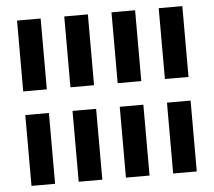

<svg xmlns="http://www.w3.org/2000/svg" viewBox="-51 -755 901 810"><g transform="rotate(-5 400.0 -350.0)"><path d="M150 -700H50V-400H150ZM350 -700H250V-400H350ZM550 -700H450V-400H550ZM750 -700H650V-400H750ZM150 -300H50V0H150ZM350 -300H250V0H350ZM550 -300H450V0H550ZM750 -300H650V0H750Z"/></g></svg>

Font: Mourier
Style: Regular
Weight: 400
Designer: Eric Mourier
Foundry: Velvetyne Type Foundry
Version: Version 2.000;hotconv 1.0.109;makeotfexe 2.5.65596